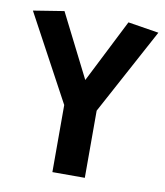

<svg xmlns="http://www.w3.org/2000/svg" viewBox="-75 -702 658 765"><g transform="rotate(10 254.0 -320.0)"><path d="M188.3 0V-271.4L0.1 -620.3L124.4 -640.2L270.9 -349.9H236.3L383.2 -640.2L507.7 -620.3L319.5 -271.7V0Z"/></g></svg>

Font: Anaheim
Style: Regular
Weight: 400
Designer: Vernon Adams
Foundry: Vernon Adams
Version: Version 2.001